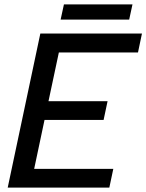

<svg xmlns="http://www.w3.org/2000/svg" viewBox="-20 -851 664 871"><path d="M270 -831H581L566 -762H255ZM163 -699H624L606 -613H247L200 -392H468L450 -307H182L135 -85H494L476 0H15Z"/></svg>

Font: Prompt
Style: Italic
Weight: 400
Italic angle: -12°
Designer: Katatrad Team
Foundry: CadsonDemak
Version: Version 1.001